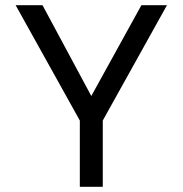

<svg xmlns="http://www.w3.org/2000/svg" viewBox="-20 -716 700 736"><path d="M620 -696 374 -254V0H286V-254L40 -696H143L330 -348L522 -696Z"/></svg>

Font: AmikoRegular
Style: Regular
Weight: 400
Designer: Pablo Impallari, Rodrigo Fuenzalida, Andres Torresi
Foundry: Impallari Type
Version: Version 1.000; ttfautohint (v1.3)